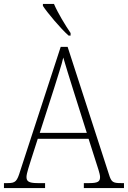

<svg xmlns="http://www.w3.org/2000/svg" viewBox="-22 -951 647 971"><path d="M325 -771H335V-784C309 -822 270 -886 251 -931H195V-921C218 -886 284 -807 325 -771ZM-2 0H206V-25H168C122 -25 112 -35 112 -56C112 -75 128 -119 134 -140L169 -249H426L463 -133C469 -113 484 -73 484 -56C484 -34 475 -25 430 -25H402V0H605V-25H590C549 -25 541 -30 529 -69L320 -714H285L81 -89C64 -33 57 -25 16 -25H-2ZM179 -279 252 -506C267 -557 291 -625 298 -660C310 -620 329 -556 349 -494L417 -279Z"/></svg>

Font: Noto Serif Sinhala SemiCondensed ExtraLight
Style: Regular
Weight: 200
Width: 4
Designer: Jelle Bosma - Monotype Design Team
Foundry: Monotype Imaging Inc.
Version: Version 2.007